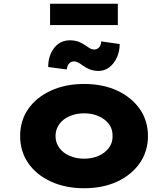

<svg xmlns="http://www.w3.org/2000/svg" viewBox="-20 -990 892 1020"><path d="M426 10Q328 10 250.5 -25.5Q173 -61 130 -123.5Q87 -186 87 -267Q87 -349 130 -411Q173 -473 250.5 -508.5Q328 -544 426 -544Q527 -544 603 -508.5Q679 -473 722.5 -411Q766 -349 766 -267Q766 -186 722.5 -123.5Q679 -61 603 -25.5Q527 10 426 10ZM427 -147Q469 -147 503.5 -162Q538 -177 558.5 -204.5Q579 -232 578 -267Q579 -304 558.5 -331Q538 -358 503.5 -373Q469 -388 427 -388Q385 -388 350 -373Q315 -358 295 -330.5Q275 -303 275 -267Q275 -232 295 -204.5Q315 -177 350 -162Q385 -147 427 -147ZM502 -613Q486 -613 467 -618Q448 -623 421 -641Q404 -654 392.5 -659Q381 -664 374 -664Q359 -664 348 -653.5Q337 -643 335 -621L236 -634Q236 -694 267.5 -735Q299 -776 353 -776Q369 -776 387.5 -771.5Q406 -767 432 -750Q443 -742 455.5 -734.5Q468 -727 481 -727Q495 -727 505.5 -737.5Q516 -748 518 -770L616 -756Q616 -719 601.5 -686Q587 -653 561.5 -633Q536 -613 502 -613ZM246 -857V-970H606V-857Z"/></svg>

Font: Lexend Giga ExtraBold
Style: Regular
Weight: 800
Designer: Bonnie Shaver-Troup, Thomas Jockin
Foundry: Lexend
Version: Version 1.007